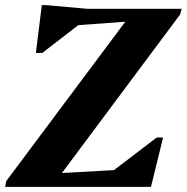

<svg xmlns="http://www.w3.org/2000/svg" viewBox="-29 -724 724 744"><path d="M-9 0 -5 -22 494 -690H675L669 -668L171 0ZM81 0 92 -47 542 -72 526 0ZM378 0 388 -46 578 -191H603L556 0ZM110 -519 133 -704H151L308 -690L297 -644L135 -519ZM184 -620 200 -690H524L514 -644Z"/></svg>

Font: Platypi Light
Style: Bold Italic
Weight: 700
Italic angle: -13°
Version: Version 1.200